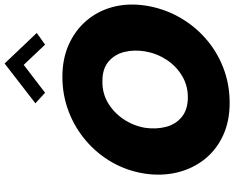

<svg xmlns="http://www.w3.org/2000/svg" viewBox="-114 -902 1041 854"><g transform="rotate(-90 407.0 -474.5)"><path d="M546 -890 636 -795 688 -832 552 -975 375 -838 422 -795ZM62 -350Q51 -273 68 -205Q85 -137 126.5 -85Q168 -33 231.5 -3.5Q295 26 377 26Q460 26 533.5 -2.5Q607 -31 665 -82.5Q723 -134 760.5 -202.5Q798 -271 810 -350Q821 -427 803.5 -493.5Q786 -560 743 -610.5Q700 -661 636.5 -689.5Q573 -718 493 -718Q412 -718 339.5 -690.5Q267 -663 208.5 -613Q150 -563 112 -496Q74 -429 62 -350ZM266 -350Q275 -402 304 -445.5Q333 -489 376.5 -515Q420 -541 474 -540Q529 -540 561 -512.5Q593 -485 603.5 -442Q614 -399 606 -350Q597 -298 568.5 -254.5Q540 -211 496 -185Q452 -159 398 -160Q345 -161 313 -188Q281 -215 270 -258Q259 -301 266 -350Z"/></g></svg>

Font: Jost* 800 Heavy Italic
Style: Italic
Weight: 800
Italic angle: -10°
Version: Version 3.200; ttfautohint (v0.97) -l 8 -r 50 -G 200 -x 14 -